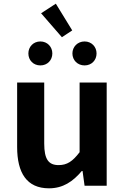

<svg xmlns="http://www.w3.org/2000/svg" viewBox="-20 -1008 677 1042"><path d="M316 -806 372 -843 283 -988 203 -936ZM199 -653C237 -653 264 -681 264 -718C264 -754 237 -783 199 -783C161 -783 134 -754 134 -718C134 -681 161 -653 199 -653ZM439 -653C477 -653 504 -681 504 -718C504 -754 477 -783 439 -783C401 -783 373 -754 373 -718C373 -681 401 -653 439 -653ZM246 14C322 14 376 -23 424 -80H428L439 0H559V-560H412V-182C374 -132 344 -112 298 -112C244 -112 220 -143 220 -229V-560H73V-210C73 -70 125 14 246 14Z"/></svg>

Font: Noto Sans JP
Style: Bold
Weight: 700
Designer: Ryoko NISHIZUKA  (kana, bopomofo & ideographs); Paul D. Hunt (Latin, Greek & Cyrillic); Sandoll Communications , Soo-you
Foundry: Adobe
Version: Version 2.002;hotconv 1.0.116;makeotfexe 2.5.65601